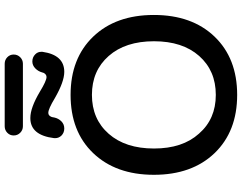

<svg xmlns="http://www.w3.org/2000/svg" viewBox="-128 -972 1050 834"><g transform="rotate(-90 397.0 -555.0)"><path d="M233.4 -215.8Q296.9 -142.6 401.9 -142.6Q506.8 -142.6 570.8 -214.8Q634.8 -287.1 634.8 -411.1Q634.8 -535.2 570.8 -607.9Q506.8 -680.7 401.9 -680.7Q296.9 -680.7 232.9 -607.9Q168.9 -535.2 168.9 -411.1Q168.9 -287.1 233.4 -215.8ZM149.4 -675.8Q243.2 -773.4 401.9 -773.4Q560.5 -773.4 654.8 -675.3Q749 -577.1 749 -411.6Q749 -246.1 654.8 -147.9Q560.5 -49.8 401.9 -49.8Q243.2 -49.8 148.9 -147.9Q54.7 -246.1 54.7 -411.6Q54.7 -577.1 149.4 -675.8ZM415 -907.2Q462.9 -877.9 479.5 -877.9Q490.2 -877.9 497.1 -889.6Q498 -892.6 499 -895.5Q503.9 -914.1 517.1 -926.8Q530.3 -939.5 546.9 -939.5Q565.4 -939.5 578.1 -926.8Q588.9 -916 588.9 -901.4Q588.9 -898.4 588.9 -895.5Q575.2 -800.8 502 -800.8Q459 -800.8 387.7 -841.8Q340.8 -870.1 324.2 -870.1Q324.2 -870.1 323.2 -870.1Q312.5 -870.1 306.6 -857.4Q304.7 -852.5 303.7 -844.7Q299.8 -826.2 287.1 -813.5Q274.4 -800.8 255.9 -800.8Q237.3 -800.8 224.6 -813.5Q213.9 -825.2 213.9 -839.8Q213.9 -842.8 213.9 -844.7Q226.6 -948.2 300.8 -948.2Q300.8 -948.2 301.8 -948.2Q345.7 -948.2 415 -907.2ZM265.6 -980.5Q249 -980.5 237.3 -992.2Q225.6 -1003.9 225.6 -1020.5Q225.6 -1037.1 237.3 -1048.3Q249 -1059.6 265.6 -1059.6H537.1Q553.7 -1059.6 565.4 -1048.3Q577.1 -1037.1 577.1 -1020.5Q577.1 -1003.9 565.4 -992.2Q553.7 -980.5 537.1 -980.5Z"/></g></svg>

Font: Gen Jyuu Gothic Medium
Style: Regular
Weight: 500
Designer: [Source Han Sans]
Ryoko NISHIZUKA  (kana & ideographs); Paul D. Hunt (Latin, Greek & Cyrillic); Wenlong ZHANG  (bopomofo
Version: Version 1.002.20150607